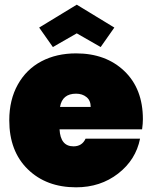

<svg xmlns="http://www.w3.org/2000/svg" viewBox="-20 -801 656 828"><path d="M308.1 -397Q248.5 -397 238.8 -339.8H371.1Q371.1 -367.7 353 -382.3Q335 -397 308.1 -397ZM584 -203.1Q565.9 -111.8 489.5 -52.5Q413.1 6.8 308.1 6.8Q179.7 6.8 99.9 -71Q20 -148.9 20 -282.2Q20 -370.6 56.9 -436.5Q93.8 -502.4 158.7 -536.6Q223.6 -570.8 308.1 -570.8Q436.5 -570.8 516.4 -494.4Q596.2 -418 596.2 -287.1Q596.2 -268.1 592.8 -243.2H236.8Q240.7 -169.9 296.9 -169.9Q334 -169.9 349.1 -203.1ZM311 -780.8 473.1 -682.1 414.1 -598.1 311 -657.2 208 -598.1 148.9 -682.1Z"/></svg>

Font: SVN-Poppins Black
Style: Regular
Weight: 900
Designer: Ninad Kale (Devanagari), Jonny Pinhorn (Latin)
Foundry: Indian Type Foundry
Version: Version 3.002 2017